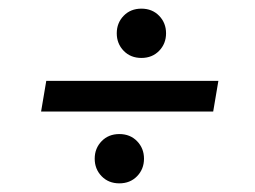

<svg xmlns="http://www.w3.org/2000/svg" viewBox="-20 -513 590 444"><path d="M75 -255 87 -326H485L473 -255ZM256 -89Q231 -89 215 -105.5Q199 -122 199 -146Q199 -170 215 -186.5Q231 -203 256 -203Q281 -203 297 -186.5Q313 -170 313 -146Q313 -122 297 -105.5Q281 -89 256 -89ZM307 -379Q282 -379 266 -395.5Q250 -412 250 -436Q250 -460 266 -476.5Q282 -493 307 -493Q332 -493 348 -476.5Q364 -460 364 -436Q364 -412 348 -395.5Q332 -379 307 -379Z"/></svg>

Font: DM Sans 10pt
Style: Italic
Weight: 400
Italic angle: -10°
Version: Version 4.004;gftools[0.9.30]